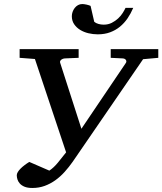

<svg xmlns="http://www.w3.org/2000/svg" viewBox="-20 -914 803 950"><path d="M688 -621.1 339.8 -113.8Q321.3 -87.4 300 -63.7Q278.8 -40 253.9 -22.2Q229 -4.4 200.7 5.9Q172.4 16.1 140.1 16.1Q116.7 16.1 101.8 10Q86.9 3.9 78.4 -5.6Q69.8 -15.1 66.4 -26.1Q63 -37.1 63 -46.9Q63 -54.2 68.1 -62.7Q73.2 -71.3 81.8 -79.8Q90.3 -88.4 101.6 -96.9Q112.8 -105.5 125 -112.8L224.1 -69.8Q245.6 -84 266.1 -108.9Q286.6 -133.8 307.1 -160.2L152.8 -622.1L77.1 -627.9V-670.9H369.1V-627.9L300.8 -625Q289.6 -624 282.2 -617.7Q274.9 -611.3 277.8 -603L382.8 -276.9L603 -603Q607.4 -610.4 603 -617.2Q598.6 -624 587.9 -625L527.8 -627.9V-670.9H763.2V-627.9ZM639.2 -875Q627.4 -847.2 611.1 -823.2Q594.7 -799.3 573.2 -781.7Q551.8 -764.2 524.7 -754.2Q497.6 -744.1 463.4 -744.1Q440.4 -744.1 417.7 -749.5Q395 -754.9 376.7 -766.1Q358.4 -777.3 346.9 -794.2Q335.4 -811 335.4 -834Q335.4 -844.2 339.1 -855Q342.8 -865.7 349.6 -874.5Q356.4 -883.3 366 -888.7Q375.5 -894 387.2 -894Q390.6 -894 396.5 -893.3Q402.3 -892.6 408.7 -891.1Q415 -889.6 420.4 -887.9Q425.8 -886.2 428.2 -884.8L446.3 -806.2Q454.1 -799.3 466.8 -795.7Q479.5 -792 493.2 -792Q515.1 -792 533 -801Q550.8 -810.1 564.5 -822.8Q578.1 -835.4 587.2 -849.9Q596.2 -864.3 601.1 -875Z"/></svg>

Font: Charis SIL
Style: Italic
Weight: 400
Italic angle: -11°
Foundry: SIL International
Version: Version 4.112